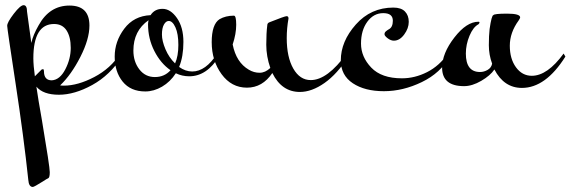

<svg xmlns="http://www.w3.org/2000/svg" viewBox="-20 -322 2258 760"><path d="M118 -20 145 -47Q147 -48 150.5 -48Q154 -48 154 -40Q154 -4 185 -4Q217 -6 238.5 -47.5Q260 -89 260 -132.5Q260 -176 243.5 -201.5Q227 -227 194 -227Q112 -227 112 -91Q112 -64 118 -20ZM233 17Q288 17 353 -17Q418 -51 456 -110L463 -98Q415 -24 345 14.5Q275 53 213 53Q151 53 124 21Q131 70 146 154Q177 338 177 359.5Q177 381 171 383.5Q165 386 150 396Q115 418 110 418Q94 418 92 390Q74 220 41.5 7Q9 -206 8.5 -219.5Q8 -233 34.5 -267.5Q61 -302 74 -301.5Q87 -301 87 -276L104 -152Q111 -184 133 -222Q176 -300 255 -300Q334 -300 334 -221Q334 -167 298 -96.5Q262 -26 218 16Q223 17 233 17Z M673 -71Q686 -100 686 -144Q686 -188 674.5 -213.5Q663 -239 648 -239Q637 -239 629 -225Q621 -211 621 -185.5Q621 -160 635 -127Q649 -94 673 -71ZM508 -122Q508 -78 531.5 -47.5Q555 -17 593 -17Q631 -17 655 -44Q616 -71 591 -120Q566 -169 566 -226Q566 -232 568 -242Q508 -200 508 -122ZM555 40Q497 40 465.5 1Q434 -38 434 -98Q434 -158 472 -208.5Q510 -259 576 -262Q592 -287 623.5 -287Q655 -287 680.5 -250.5Q706 -214 706 -156Q706 -98 689 -57Q714 -39 741 -39Q794 -39 840 -110L848 -100Q799 -20 729 -20Q701 -20 676 -32Q654 2 621.5 21Q589 40 555 40Z M1038 -222Q1038 -231 1047 -234Q1107 -258 1114.5 -258Q1122 -258 1122 -249Q1115 -210 1115 -171Q1115 -96 1141 -50.5Q1167 -5 1210 -5Q1276 -5 1352 -110L1359 -98Q1315 -29 1264.5 6.5Q1214 42 1167 42Q1095 42 1058 -33Q1019 25 957.5 25Q896 25 857 -28.5Q818 -82 818 -155Q818 -226 849 -246Q873 -260 906 -260Q915 -260 915 -224Q915 -188 901 -146Q915 -75 965 -46Q985 -34 1007.5 -34Q1030 -34 1050 -53Q1034 -99 1034 -145Q1034 -191 1038 -222Z M1535 -240Q1535 -270 1497 -270Q1459 -270 1434 -236Q1409 -202 1409 -149.5Q1409 -97 1449.5 -54.5Q1490 -12 1571 -12Q1622 -12 1670.5 -36.5Q1719 -61 1753 -110L1760 -98Q1724 -33 1649.5 3Q1575 39 1499.5 39Q1424 39 1376.5 7.5Q1329 -24 1329 -83Q1329 -158 1388.5 -225Q1448 -292 1537 -292Q1568 -292 1583 -276.5Q1598 -261 1598 -235.5Q1598 -210 1580 -185.5Q1562 -161 1539 -161Q1527 -161 1514.5 -170.5Q1502 -180 1502 -186.5Q1502 -193 1507 -197.5Q1512 -202 1519 -206Q1535 -214 1535 -240Z M1933 -262Q1936 -268 1987.5 -268Q2039 -268 2039 -253Q2039 -250 2033 -241Q1998 -193 1998 -141Q1998 -89 2022.5 -55.5Q2047 -22 2085 -22Q2147 -22 2211 -110L2218 -98Q2140 26 2046 26Q1975 26 1937 -47Q1921 -23 1885 -2Q1849 19 1817 19Q1730 19 1730 -54Q1730 -111 1778.5 -173.5Q1827 -236 1874 -236Q1878 -236 1878 -233Q1878 -230 1874 -226Q1853 -215 1838.5 -180.5Q1824 -146 1824 -110Q1824 -37 1880 -37Q1896 -37 1910.5 -45.5Q1925 -54 1928 -70Q1915 -105 1915 -143Q1915 -181 1918 -207Q1926 -262 1933 -262Z"/></svg>

Font: Mr Bedfort
Style: Regular
Weight: 400
Designer: Alejandro Paul
Foundry: Alejandro Paul
Version: Version 1.000